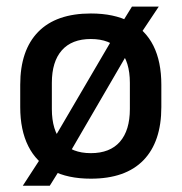

<svg xmlns="http://www.w3.org/2000/svg" viewBox="-20 -544 566 598"><path d="M263 12.5Q191 12.5 142 -13.2Q93 -39 68 -89Q43 -139 43 -210.5V-280Q43 -387.5 99 -444.8Q155 -502 263 -502Q335 -502 384 -476.5Q433 -451 457.8 -401.5Q482.5 -352 482.5 -280V-210.5Q482.5 -102.5 426.8 -45Q371 12.5 263 12.5ZM51 34.5 116 -65.5 137.5 -94 342.5 -444 355.5 -466 391 -523.5H474.5L413.5 -432L391.5 -402L189 -54L175 -29.5L135 34.5ZM263 -67Q322.5 -67 353.5 -102.5Q384.5 -138 384.5 -204.5V-286Q384.5 -352 353.5 -387.2Q322.5 -422.5 263 -422.5Q203.5 -422.5 172.5 -387.2Q141.5 -352 141.5 -286V-204.5Q141.5 -138 172.5 -102.5Q203.5 -67 263 -67Z"/></svg>

Font: Anek Latin Medium Medium
Style: Regular
Weight: 500
Version: Version 1.003